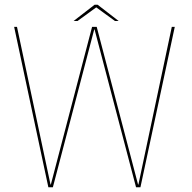

<svg xmlns="http://www.w3.org/2000/svg" viewBox="-20 -788 809 808"><path d="M183.5 0H202.5L376.5 -664H378L552.5 0H571L715.5 -675H703L562.5 -11.5H561L387 -675H367.5L194 -11.5H192.5L51.5 -675H39.5ZM289.5 -699.5H306L385 -757L464 -699.5H479.5L391 -768H378Z"/></svg>

Font: Anybody UltraCondensed Thin Thin
Style: Regular
Weight: 250
Version: Version 1.111